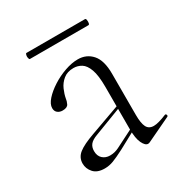

<svg xmlns="http://www.w3.org/2000/svg" viewBox="-129 -609 678 714"><g transform="rotate(-30 210.0 -251.5)"><path d="M313 6Q309 8 305 8Q293 8 283 -13Q273 -34 273 -74V-255Q273 -304 263.5 -330Q254 -356 238.5 -365.5Q223 -375 205 -375Q178 -375 161 -361Q144 -347 135.5 -327.5Q127 -308 124 -291Q123 -281 117.5 -269.5Q112 -258 92 -258Q79 -258 70.5 -265Q62 -272 62 -285Q62 -302 79 -321Q96 -340 122.5 -357Q149 -374 179 -384.5Q209 -395 235 -395Q272 -395 295.5 -368.5Q319 -342 319 -285V-108Q319 -72 327.5 -55.5Q336 -39 357 -39Q376 -39 412 -54Q417 -56 419 -50.5Q421 -45 416 -43ZM120 7Q88 7 72.5 -10.5Q57 -28 57 -50Q57 -76 78 -92.5Q99 -109 147 -126L283 -175L285 -165L157 -116Q135 -108 126 -97Q117 -86 117 -69Q117 -48 129.5 -36.5Q142 -25 161 -25Q172 -25 181.5 -27.5Q191 -30 199 -34L292 -81L294 -70L207 -23Q176 -7 157.5 0Q139 7 120 7ZM82 -485Q79 -485 77.5 -491.5Q76 -498 77.5 -504.5Q79 -511 82 -511H333Q337 -511 338 -504.5Q339 -498 338 -491.5Q337 -485 333 -485Z"/></g></svg>

Font: Cormorant Light
Style: Regular
Weight: 300
Designer: Christian Thalmann (Catharsis Fonts)
Foundry: Catharsis Fonts
Version: Version 4.000